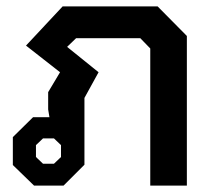

<svg xmlns="http://www.w3.org/2000/svg" viewBox="-20 -578 672 598"><path d="M20 -64V-151L83 -213H134L130 -237V-291L167 -353L61 -436L175 -558H471L562 -466V0H448V-427L417 -459H217L189 -432L287 -353L243 -273V-65L178 0H86ZM148 -68 170 -89V-126L148 -147H114L92 -126V-89L114 -68Z"/></svg>

Font: Chakra Petch SemiBold
Style: Regular
Weight: 600
Designer: Katatrad Aksorn Co.,Ltd.
Foundry: Cadson Demak Co.,Ltd.
Version: Version 1.000; ttfautohint (v1.6)